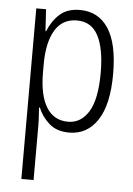

<svg xmlns="http://www.w3.org/2000/svg" viewBox="-55 -583 598 861"><g transform="rotate(5 244.5 -153.0)"><path d="M270 -542Q353 -542 398 -474Q443 -406 443 -269Q443 -131 396.5 -60.5Q350 10 269 10Q213 10 179 -20Q145 -50 129 -90H125Q126 -72 127.5 -50.5Q129 -29 129 -8V236H74V-532H118L124 -434H127Q145 -480 179 -511Q213 -542 270 -542ZM261 -494Q195 -494 162 -438.5Q129 -383 129 -285V-249Q129 -146 162.5 -92Q196 -38 260 -38Q318 -38 352.5 -94Q387 -150 387 -269Q387 -378 356.5 -436Q326 -494 261 -494Z"/></g></svg>

Font: Noto Sans Telugu Condensed Light
Style: Regular
Weight: 300
Width: 3
Designer: Jelle Bosma - Monotype Design Team
Foundry: Monotype Imaging Inc.
Version: Version 2.005; ttfautohint (v1.8.4.7-5d5b)